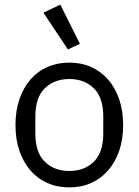

<svg xmlns="http://www.w3.org/2000/svg" viewBox="-20 -799 600 831"><path d="M280 12Q228 12 185 -7Q142 -26 111.5 -61.5Q81 -97 64 -146.5Q47 -196 47 -258Q47 -319 64 -369Q81 -419 111.5 -454.5Q142 -490 185 -509Q228 -528 280 -528Q332 -528 374.5 -509Q417 -490 448 -454.5Q479 -419 496 -369Q513 -319 513 -258Q513 -196 496 -146.5Q479 -97 448 -61.5Q417 -26 374.5 -7Q332 12 280 12ZM280 -59Q345 -59 386 -99Q427 -139 427 -221V-295Q427 -377 386 -417Q345 -457 280 -457Q215 -457 174 -417Q133 -377 133 -295V-221Q133 -139 174 -99Q215 -59 280 -59ZM168 -744 241 -779 326 -609 274 -585Z"/></svg>

Font: IBM Plex Sans Thai
Style: Regular
Weight: 400
Designer: Mike Abbink, Paul van der Laan, Pieter van Rosmalen, Ben Mitchell, Mark Frömberg
Foundry: Bold Monday
Version: Version 1.2